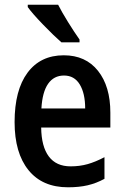

<svg xmlns="http://www.w3.org/2000/svg" viewBox="-20 -786 528 816"><path d="M449 -307V-244H155Q156 -163 187.5 -121Q219 -79 280 -79Q319 -79 352.5 -88.5Q386 -98 424 -118V-26Q389 -7 352.5 1.5Q316 10 269 10Q160 10 101 -63Q42 -136 42 -267Q42 -403 97 -477Q152 -551 251 -551Q344 -551 396.5 -485Q449 -419 449 -307ZM156 -325H342Q342 -389 319 -427Q296 -465 252 -465Q209 -465 184.5 -430Q160 -395 156 -325ZM318 -618V-606H241Q210 -633 163.5 -681Q117 -729 98 -756V-766H227Q242 -736 269 -692.5Q296 -649 318 -618Z"/></svg>

Font: Noto Sans Display Medium Narrow
Style: Regular
Weight: 500
Width: 4
Designer: Monotype Design team
Foundry: Monotype Imaging Inc.
Version: Version 1.000